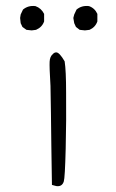

<svg xmlns="http://www.w3.org/2000/svg" viewBox="-20 -628 390 648"><path d="M158.2 -445.3Q163.1 -451.2 169.9 -451.2Q180.7 -451.2 198.2 -420.9Q203.1 -389.6 203.1 -314.5Q204.1 -224.6 201.7 -126Q199.2 -27.3 195.3 -15.6Q189.5 2.9 169.9 0L155.3 -3.9L153.3 -133.8Q153.3 -172.9 151.9 -247.6Q150.4 -322.3 150.4 -337.9Q146.5 -402.3 147.5 -419.9Q148.4 -437.5 158.2 -445.3ZM55.7 -537.1 49.8 -549.8 47.9 -567.4 49.8 -579.1 57.6 -595.7Q75.2 -610.4 99.6 -607.4Q119.1 -600.6 128.9 -581.1V-555.7Q122.1 -536.1 101.6 -527.3L86.9 -525.4L69.3 -527.3ZM236.3 -537.1 230.5 -549.8 227.5 -567.4 230.5 -579.1 238.3 -595.7Q255.9 -610.4 280.3 -607.4Q299.8 -600.6 308.6 -581.1V-555.7Q301.8 -536.1 282.2 -527.3L266.6 -525.4L249 -527.3Z"/></svg>

Font: JasonHandwriting2
Style: Regular
Weight: 400
Version: Version 1.05.10